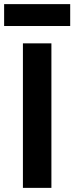

<svg xmlns="http://www.w3.org/2000/svg" viewBox="-39 -910 360 930"><path d="M72 -700H210V0H72ZM-19 -890H301V-784H-19Z"/></svg>

Font: Bai Jamjuree
Style: Bold
Weight: 700
Designer: Katatrad Aksorn Co.,Ltd.
Foundry: Cadson Demak Co.,Ltd.
Version: Version 1.000; ttfautohint (v1.6)